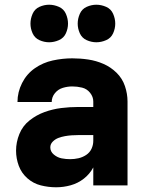

<svg xmlns="http://www.w3.org/2000/svg" viewBox="-20 -785 616 813"><path d="M218 8Q249 8 279.5 -0.5Q310 -9 335 -28.5Q360 -48 375 -76V0H520V-355Q520 -388 509 -420.5Q498 -453 473.5 -477Q449 -501 418 -514.5Q387 -528 353.5 -533Q320 -538 286 -538Q245 -538 203.5 -529Q162 -520 127.5 -496Q93 -472 73.5 -433.5Q54 -395 54 -353H199Q199 -374 212.5 -390.5Q226 -407 246 -413Q266 -419 286 -419Q307 -419 327.5 -414Q348 -409 361.5 -392Q375 -375 375 -355V-332H311Q275 -332 239 -327.5Q203 -323 168.5 -310.5Q134 -298 105 -275Q76 -252 62 -217.5Q48 -183 48 -147Q48 -114 59.5 -83Q71 -52 96 -30Q121 -8 153 0Q185 8 217 8ZM277 -111Q259 -111 241 -114.5Q223 -118 208 -130.5Q193 -143 193 -161Q193 -175 203.5 -185.5Q214 -196 227.5 -201Q241 -206 255 -208.5Q269 -211 283 -212Q297 -213 311 -213H375V-189Q375 -171 367.5 -155Q360 -139 345 -129Q330 -119 312.5 -115Q295 -111 277 -111ZM388 -606Q409 -606 429.5 -615Q450 -624 459 -644Q468 -664 468 -685Q468 -706 459 -726.5Q450 -747 429.5 -756Q409 -765 388 -765Q367 -765 347 -756Q327 -747 318 -726.5Q309 -706 309 -685Q309 -664 318 -644Q327 -624 347 -615Q367 -606 388 -606ZM188 -606Q209 -606 229.5 -615Q250 -624 259 -644Q268 -664 268 -685Q268 -706 259 -726.5Q250 -747 229.5 -756Q209 -765 188 -765Q167 -765 147 -756Q127 -747 118 -726.5Q109 -706 109 -685Q109 -664 118 -644Q127 -624 147 -615Q167 -606 188 -606Z"/></svg>

Font: Iosevka Sparkle Heavy
Style: Regular
Weight: 900
Designer: Belleve Invis
Foundry: Belleve Invis
Version: Version 4.5.0; ttfautohint (v1.8.3)